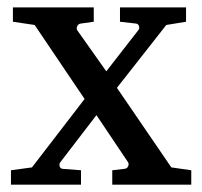

<svg xmlns="http://www.w3.org/2000/svg" viewBox="-20 -502 550 522"><path d="M500 0H285.2V-39.1L318.8 -43Q325.7 -43.9 328.4 -50Q331.1 -56.2 328.1 -61L242.2 -189L144 -61Q140.6 -56.6 142.1 -50.3Q143.6 -43.9 149.9 -43L200.2 -39.1V0H9.8V-39.1L66.9 -46.9L210 -232.9L74.2 -434.1L15.1 -442.9V-481.9H234.9V-442.9L200.2 -438Q193.4 -437.5 190.2 -431.4Q187 -425.3 189.9 -419.9L269 -308.1L356 -419.9Q359.9 -424.3 357.9 -430.9Q356 -437.5 349.1 -438L306.2 -442.9V-481.9H485.8V-442.9L432.1 -434.1L297.9 -263.2L445.8 -46.9L500 -39.1Z"/></svg>

Font: Charis
Style: Regular
Weight: 400
Designer: Walt Agee, Miriam Martin, Annie Olsen, Victor Gaultney, Lorna Priest, Alan Ward, Bob Hallissy, Martin Hosken, Sharon Cor
Foundry: SIL Global
Version: Version 7.000